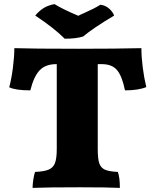

<svg xmlns="http://www.w3.org/2000/svg" viewBox="-20 -914 759 937"><path d="M457 -601V-187Q457 -139 464.5 -117Q472 -95 492 -86Q512 -77 555 -75Q565 -49 565 3Q509 0 370 0Q205 0 139 3Q139 -14 142.5 -37Q146 -60 151 -75Q195 -77 217 -86Q239 -95 248 -117.5Q257 -140 257 -187V-601H255Q202 -601 173.5 -571Q145 -541 128 -473Q57 -473 25 -488Q36 -529 43 -583.5Q50 -638 50 -679Q134 -676 363 -676Q545 -676 670 -679Q670 -637 676.5 -585.5Q683 -534 694 -489Q655 -473 590 -473Q576 -542 551.5 -571.5Q527 -601 477 -601ZM152 -838Q170 -860 192 -874Q214 -888 246 -894Q284 -870 362 -837Q370 -841 377.5 -844.5Q385 -848 392 -851Q442 -873 470 -891Q494 -888 512 -872.5Q530 -857 537 -838Q433 -776 386 -736Q352 -725 296 -725Q243 -778 152 -838Z"/></svg>

Font: Vollkorn SC Black
Style: Regular
Weight: 900
Designer: Friedrich Althausen
Foundry: Friedrich Althausen
Version: Version 4.015